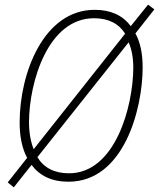

<svg xmlns="http://www.w3.org/2000/svg" viewBox="-20 -767 680 821"><path d="M39 34 115 -62C149 -16 200 10 273 10C510 10 590 -302 590 -479C590 -539 579 -589 559 -624L640 -727L613 -747L539 -655C505 -702 452 -725 385 -725C167 -725 64 -455 64 -243C64 -185 74 -133 96 -92L13 13ZM515 -623 124 -129C111 -161 104 -201 104 -246C105 -416 185 -689 382 -689C444 -689 488 -666 515 -623ZM275 -26C212 -26 167 -50 140 -95L530 -586C543 -557 550 -520 550 -477C549 -310 472 -26 275 -26Z"/></svg>

Font: Noto Sans SemiCondensed ExtraLight
Style: Italic
Weight: 200
Width: 4
Italic angle: -12°
Designer: Monotype Design Team
Foundry: Monotype Imaging Inc.
Version: Version 2.013